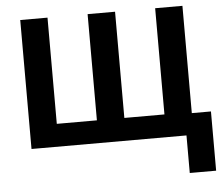

<svg xmlns="http://www.w3.org/2000/svg" viewBox="-60 -782 1233 1059"><g transform="rotate(-5 557.0 -253.0)"><path d="M1094 -120V208H948V0H90V-714H241V-126H463V-714H615V-126H837V-714H988V-120Z"/></g></svg>

Font: Noto Sans
Style: Bold
Weight: 700
Designer: Monotype Design Team
Foundry: Monotype Imaging Inc.
Version: Version 2.000;GOOG;noto-source:20170915:90ef993387c0; ttfaut